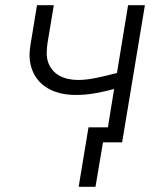

<svg xmlns="http://www.w3.org/2000/svg" viewBox="-20 -550 640 742"><path d="M284 172 322 -58H397L421 -206Q384 -196 347 -189.5Q310 -183 273 -183Q252 -183 231.5 -186Q211 -189 192 -196Q173 -203 156.5 -214Q140 -225 127.5 -240Q115 -255 107 -273.5Q99 -292 96 -312.5Q93 -333 95 -354Q97 -375 101 -396L123 -530H188L164 -386Q161 -367 160.5 -347.5Q160 -328 165.5 -311Q171 -294 182.5 -280Q194 -266 209.5 -257.5Q225 -249 243.5 -245Q262 -241 281 -241Q281 -241 281.5 -241Q282 -241 282 -241Q301 -241 319.5 -243.5Q338 -246 357 -250Q376 -254 394.5 -258.5Q413 -263 432 -268L475 -530H540L452 0H378L349 172Z"/></svg>

Font: Iosevka Curly LtExObl
Style: Regular
Weight: 300
Width: 7
Italic angle: -9°
Monospace: yes
Designer: Belleve Invis
Foundry: Belleve Invis
Version: Version 11.1.0; ttfautohint (v1.8.3)